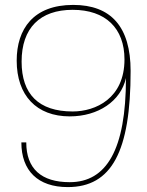

<svg xmlns="http://www.w3.org/2000/svg" viewBox="-20 -752 598 782"><path d="M276 -298C137 -298 68 -369 68 -501C68 -638 143 -712 276 -712C410 -712 487 -637 487 -510C487 -351 369 -298 276 -298ZM67 -172C67 -57 134 10 256 10C435 10 512 -135 512 -463C512 -643 432 -732 278 -732C116 -732 48 -634 48 -505C48 -363 129 -278 264 -278C380 -278 472 -340 493 -434C493 -143 414 -10 264 -10C148 -10 87 -65 87 -172Z"/></svg>

Font: Perun Thin
Style: Regular
Weight: 100
Foundry: Copyright (c) Stefan Peev, Context Ltd, 2016
Version: Version 1.089